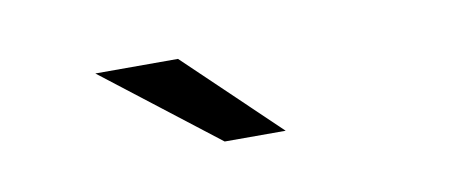

<svg xmlns="http://www.w3.org/2000/svg" viewBox="-30 -811 660 279"><g transform="rotate(-10 300.0 -672.0)"><path d="M117 -737H239L375 -607H285Z"/></g></svg>

Font: APTA Sans Medium
Style: Bold
Weight: 500
Version: Version 7.200